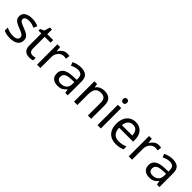

<svg xmlns="http://www.w3.org/2000/svg" viewBox="327 -2151 3574 3574"><g transform="rotate(45 2114.0 -363.5)"><path d="M434 -148Q434 -70 376 -30Q318 10 220 10Q164 10 123.5 1Q83 -8 52 -24V-104Q84 -88 129.5 -74.5Q175 -61 222 -61Q289 -61 319 -82.5Q349 -104 349 -140Q349 -160 338 -176Q327 -192 298.5 -208Q270 -224 217 -244Q165 -264 128 -284Q91 -304 71 -332Q51 -360 51 -404Q51 -472 106.5 -509Q162 -546 252 -546Q301 -546 343.5 -536.5Q386 -527 423 -510L393 -440Q359 -454 322 -464Q285 -474 246 -474Q192 -474 163.5 -456.5Q135 -439 135 -409Q135 -387 148 -371.5Q161 -356 191.5 -341.5Q222 -327 273 -307Q324 -288 360 -268Q396 -248 415 -219.5Q434 -191 434 -148Z M743 -62Q763 -62 784 -65.5Q805 -69 818 -73V-6Q804 1 778 5.5Q752 10 728 10Q686 10 650.5 -4.5Q615 -19 593 -55Q571 -91 571 -156V-468H495V-510L572 -545L607 -659H659V-536H814V-468H659V-158Q659 -109 682.5 -85.5Q706 -62 743 -62Z M1175 -546Q1190 -546 1207.5 -544.5Q1225 -543 1238 -540L1227 -459Q1214 -462 1198.5 -464Q1183 -466 1169 -466Q1128 -466 1092 -443.5Q1056 -421 1034.5 -380.5Q1013 -340 1013 -286V0H925V-536H997L1007 -438H1011Q1037 -482 1078 -514Q1119 -546 1175 -546Z M1541 -545Q1639 -545 1686 -502Q1733 -459 1733 -365V0H1669L1652 -76H1648Q1613 -32 1574.5 -11Q1536 10 1468 10Q1395 10 1347 -28.5Q1299 -67 1299 -149Q1299 -229 1362 -272.5Q1425 -316 1556 -320L1647 -323V-355Q1647 -422 1618 -448Q1589 -474 1536 -474Q1494 -474 1456 -461.5Q1418 -449 1385 -433L1358 -499Q1393 -518 1441 -531.5Q1489 -545 1541 -545ZM1567 -259Q1467 -255 1428.5 -227Q1390 -199 1390 -148Q1390 -103 1417.5 -82Q1445 -61 1488 -61Q1556 -61 1601 -98.5Q1646 -136 1646 -214V-262Z M2157 -546Q2253 -546 2302 -499.5Q2351 -453 2351 -349V0H2264V-343Q2264 -472 2144 -472Q2055 -472 2021 -422Q1987 -372 1987 -278V0H1899V-536H1970L1983 -463H1988Q2014 -505 2060 -525.5Q2106 -546 2157 -546Z M2562 -737Q2582 -737 2597.5 -723.5Q2613 -710 2613 -681Q2613 -653 2597.5 -639Q2582 -625 2562 -625Q2540 -625 2525 -639Q2510 -653 2510 -681Q2510 -710 2525 -723.5Q2540 -737 2562 -737ZM2605 -536V0H2517V-536Z M2982 -546Q3051 -546 3100.5 -516Q3150 -486 3176.5 -431.5Q3203 -377 3203 -304V-251H2836Q2838 -160 2882.5 -112.5Q2927 -65 3007 -65Q3058 -65 3097.5 -74.5Q3137 -84 3179 -102V-25Q3138 -7 3098 1.5Q3058 10 3003 10Q2927 10 2868.5 -21Q2810 -52 2777.5 -113.5Q2745 -175 2745 -264Q2745 -352 2774.5 -415Q2804 -478 2857.5 -512Q2911 -546 2982 -546ZM2981 -474Q2918 -474 2881.5 -433.5Q2845 -393 2838 -321H3111Q3110 -389 3079 -431.5Q3048 -474 2981 -474Z M3589 -546Q3604 -546 3621.5 -544.5Q3639 -543 3652 -540L3641 -459Q3628 -462 3612.5 -464Q3597 -466 3583 -466Q3542 -466 3506 -443.5Q3470 -421 3448.5 -380.5Q3427 -340 3427 -286V0H3339V-536H3411L3421 -438H3425Q3451 -482 3492 -514Q3533 -546 3589 -546Z M3955 -545Q4053 -545 4100 -502Q4147 -459 4147 -365V0H4083L4066 -76H4062Q4027 -32 3988.5 -11Q3950 10 3882 10Q3809 10 3761 -28.5Q3713 -67 3713 -149Q3713 -229 3776 -272.5Q3839 -316 3970 -320L4061 -323V-355Q4061 -422 4032 -448Q4003 -474 3950 -474Q3908 -474 3870 -461.5Q3832 -449 3799 -433L3772 -499Q3807 -518 3855 -531.5Q3903 -545 3955 -545ZM3981 -259Q3881 -255 3842.5 -227Q3804 -199 3804 -148Q3804 -103 3831.5 -82Q3859 -61 3902 -61Q3970 -61 4015 -98.5Q4060 -136 4060 -214V-262Z"/></g></svg>

Font: Noto Sans Palmyrene
Style: Regular
Weight: 400
Designer: Monotype Design Team
Foundry: Monotype Imaging Inc.
Version: Version 2.001; ttfautohint (v1.8.4.7-5d5b)